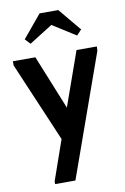

<svg xmlns="http://www.w3.org/2000/svg" viewBox="-100 -746 677 1043"><g transform="rotate(-10 238.5 -224.0)"><path d="M117 225 194 5 7 -434V-457H131L252 -158L358 -457H470L469 -434L229 240H117ZM91 -563 195 -688H298L402 -563L375 -534L247 -615L118 -534Z"/></g></svg>

Font: Tilda Sans Bold
Style: Regular
Weight: 700
Designer: ParaType Ltd
Foundry: ParaType Ltd
Version: Version 1.009